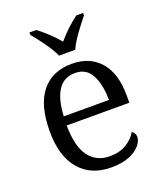

<svg xmlns="http://www.w3.org/2000/svg" viewBox="-142 -859 815 962"><g transform="rotate(-20 265.0 -378.0)"><path d="M285 10Q177 10 116.5 -61.5Q56 -133 56 -264Q56 -404 113 -475Q170 -546 275 -546Q370 -546 425 -483.5Q480 -421 480 -303V-264H146Q147 -151 187 -98Q227 -45 298 -45Q351 -45 387.5 -68Q424 -91 441 -122Q449 -118 454 -109.5Q459 -101 459 -89Q459 -69 440 -45.5Q421 -22 382.5 -6Q344 10 285 10ZM389 -312Q388 -396 361 -446.5Q334 -497 274 -497Q214 -497 183 -449Q152 -401 148 -312ZM230 -606Q220 -629 202.5 -655.5Q185 -682 165.5 -708Q146 -734 130 -753V-766H166Q226 -721 273 -665Q319 -720 380 -766H416V-753Q401 -734 381 -708Q361 -682 343.5 -655.5Q326 -629 316 -606Z"/></g></svg>

Font: Noto Serif Hentaigana
Style: Regular
Weight: 400
Designer: Kazuhiro Yamada
Foundry: nipponia
Version: Version 1.000; ttfautohint (v1.8.4.7-5d5b)